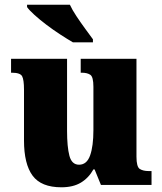

<svg xmlns="http://www.w3.org/2000/svg" viewBox="-20 -786 689 816"><path d="M241 10Q155 10 118.5 -39.5Q82 -89 82 -189V-405Q82 -447 74 -462Q66 -477 30 -477H27V-536H265V-230Q265 -162 275 -124Q285 -86 316 -86Q349 -86 363 -125.5Q377 -165 377 -233V-417Q377 -459 364 -468Q351 -477 327 -477H323V-536H560V-120Q560 -77 574 -68Q588 -59 612 -59H624V0H409L382 -66H377Q357 -30 324 -10Q291 10 241 10ZM290 -606Q266 -620 236 -639.5Q206 -659 177 -681Q148 -703 126 -723Q104 -743 95 -756V-766H277Q287 -744 305 -717Q323 -690 342 -664Q361 -638 375 -619V-606Z"/></svg>

Font: Noto Serif Thai SemiCondensed Black
Style: Regular
Weight: 900
Width: 4
Designer: Monotype Design Team
Foundry: Monotype Imaging Inc.
Version: Version 2.002; ttfautohint (v1.8.4.7-5d5b)